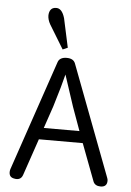

<svg xmlns="http://www.w3.org/2000/svg" viewBox="-56 -839 604 885"><g transform="rotate(5 246.5 -396.0)"><path d="M237 -619 208 -753C199 -784 185 -799 165 -797C146 -796 136 -783 135 -760C135 -747 139 -733 147 -719L214 -609ZM276 -550C270 -565 257 -572 236 -572C215 -572 201 -564 196 -549L22 -38C21 -34 20 -30 20 -25C20 -9 27 0 42 3C63 8 77 1 83 -17L141 -187H344L409 -15C414 -2 426 5 443 5C463 5 473 -5 473 -24C473 -29 472 -33 470 -38ZM159 -241 194 -344C215 -412 229 -462 237 -495L285 -349L324 -241Z"/></g></svg>

Font: GFS Philostratos
Style: Regular
Weight: 400
Designer: George D. Matthiopoulos
Foundry: George D. Matthiopoulos
Version: Version 1.000